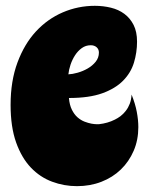

<svg xmlns="http://www.w3.org/2000/svg" viewBox="-20 -596 508 654"><path d="M446.8 -454.1Q446.8 -417.5 436.3 -382.8Q425.8 -348.1 399.4 -321.3Q373 -294.4 328.4 -278.3Q283.7 -262.2 214.8 -262.2Q216.8 -238.3 224.9 -222.2Q232.9 -206.1 244.1 -196.3Q255.4 -186.5 268.1 -181.6Q280.8 -176.8 291.5 -174.8Q302.2 -172.9 309.6 -172.9Q316.9 -172.9 316.9 -172.9Q347.2 -176.3 371.1 -188.5Q381.3 -193.4 391.1 -200.9Q400.9 -208.5 408.9 -219Q417 -229.5 422.1 -242.9Q427.2 -256.3 428.2 -273.9Q440.9 -242.2 446 -214.6Q451.2 -187 451.2 -163.1Q451.2 -119.1 435.3 -82.3Q419.4 -45.4 391.6 -18.6Q363.8 8.3 325.4 23.2Q287.1 38.1 242.2 38.1Q198.2 38.1 157.5 22.9Q116.7 7.8 85.2 -25.1Q53.7 -58.1 34.9 -110.8Q16.1 -163.6 16.1 -238.8Q16.1 -320.3 39.6 -383.3Q63 -446.3 102.5 -489Q142.1 -531.7 194.1 -554Q246.1 -576.2 303.2 -576.2Q331.5 -576.2 357.7 -569.8Q383.8 -563.5 403.6 -548.8Q423.3 -534.2 435.1 -511Q446.8 -487.8 446.8 -454.1ZM212.9 -342.8Q226.6 -343.3 244.6 -348.4Q262.7 -353.5 278.8 -362.8Q294.9 -372.1 305.9 -385.7Q316.9 -399.4 316.9 -417Q316.9 -428.2 309.1 -435.1Q301.3 -441.9 289.1 -441.9Q272 -441.9 258.5 -432.1Q245.1 -422.4 235.6 -407.7Q226.1 -393.1 220.2 -375.5Q214.4 -357.9 212.9 -342.8Z"/></svg>

Font: Spicy Rice
Style: Regular
Weight: 400
Version: Version 1.000